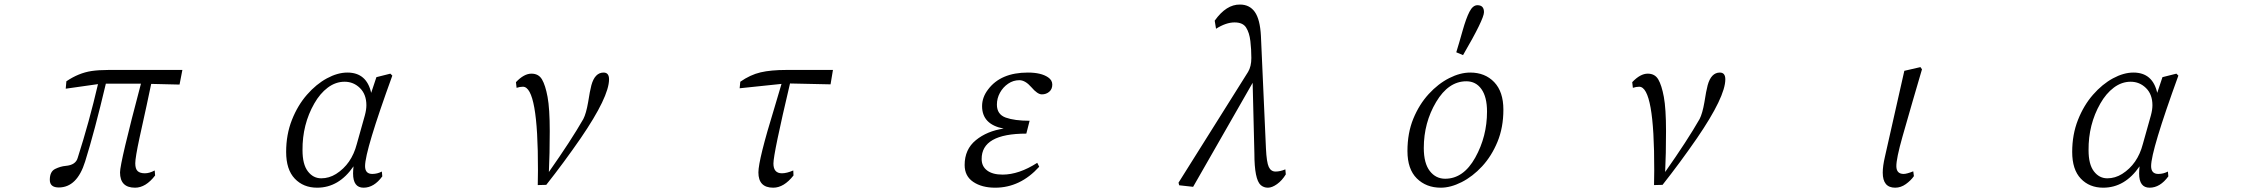

<svg xmlns="http://www.w3.org/2000/svg" viewBox="-20 -827 10040 860"><path d="M203.1 -21.5Q203.1 -58.6 227.1 -70.3Q251 -82 274.4 -84Q319.3 -87.9 328.1 -120.1Q379.9 -282.2 418.9 -450.2L274.4 -429.7L277.3 -462.9Q332 -500 389.6 -508.8Q421.9 -513.7 466.8 -513.7H796.9L784.2 -448.2L657.2 -451.2Q648.4 -409.2 636.7 -354.5Q624 -298.8 605 -210Q585.9 -121.1 585.9 -95.7Q585.9 -70.3 596.7 -60.5Q607.4 -50.8 628.9 -50.8Q649.4 -50.8 672.9 -63.5L674.8 -41Q632.8 13.7 585 13.7Q517.6 13.7 517.6 -54.7Q517.6 -98.6 611.3 -452.1H454.1Q403.3 -237.3 361.3 -103.5Q325.2 12.7 243.2 12.7Q203.1 12.7 203.1 -21.5ZM318.4 -82ZM414.1 -429.7ZM656.2 -448.2Z M1261.7 -146.5Q1261.7 -224.6 1287.6 -290Q1313.5 -355.5 1355 -402.8Q1396.5 -450.2 1444.3 -476.1Q1492.2 -502 1536.1 -502Q1622.1 -502 1642.6 -411.1L1666 -481.4L1728.5 -497.1L1737.3 -488.3Q1615.2 -152.3 1615.2 -83Q1615.2 -47.9 1647.5 -47.9Q1669.9 -47.9 1690.4 -58.6L1692.4 -37.1Q1655.3 13.7 1608.4 13.7Q1561.5 13.7 1561.5 -49.8Q1561.5 -63.5 1563.5 -82Q1498 13.7 1400.4 13.7Q1338.9 13.7 1300.3 -26.9Q1261.7 -67.4 1261.7 -146.5ZM1335 -154.3Q1335 -90.8 1358.9 -59.6Q1382.8 -28.3 1418.9 -28.3Q1454.1 -28.3 1485.4 -47.9Q1554.7 -91.8 1578.1 -181.6L1614.3 -310.5Q1621.1 -335.9 1621.1 -355.5Q1621.1 -404.3 1592.3 -432.6Q1563.5 -460.9 1523.4 -460.9Q1483.4 -460.9 1448.2 -434.6Q1413.1 -408.2 1387.7 -363.3Q1334 -269.5 1335 -154.3Z M2291 -459Q2327.1 -497.1 2360.4 -497.1Q2392.6 -497.1 2407.7 -471.2Q2422.9 -445.3 2432.6 -393.1Q2442.4 -340.8 2442.4 -239.3Q2442.4 -137.7 2438.5 -56.6Q2538.1 -198.2 2592.8 -293.9Q2605.5 -318.4 2614.3 -369.1Q2622.1 -419.9 2628.9 -445.3Q2644.5 -502 2683.6 -502Q2708 -502 2708 -471.7Q2708 -393.6 2581.1 -208Q2504.9 -97.7 2426.8 1L2388.7 2L2389.6 -63.5Q2390.6 -438.5 2322.3 -438.5Q2308.6 -438.5 2293.9 -433.6Z M3293 -431.6 3295.9 -460.9Q3340.8 -492.2 3386.7 -502.9Q3432.6 -513.7 3502.9 -513.7H3710.9L3700.2 -449.2L3518.6 -453.1Q3444.3 -138.7 3444.3 -94.7Q3444.3 -50.8 3482.4 -50.8Q3503.9 -50.8 3533.2 -63.5L3534.2 -41Q3491.2 13.7 3443.4 13.7Q3377 13.7 3377 -54.7Q3377 -111.3 3449.2 -345.7Q3466.8 -404.3 3480.5 -451.2Z M4300.8 -87.9Q4300.8 -158.2 4351.1 -199.2Q4401.4 -240.2 4475.6 -251Q4378.9 -269.5 4378.9 -351.6Q4378.9 -391.6 4406.2 -426.8Q4462.9 -502 4584 -502Q4643.6 -502 4674.8 -480.5Q4693.4 -467.8 4693.4 -448.2Q4693.4 -427.7 4679.7 -416Q4666 -404.3 4646.5 -404.3Q4627 -404.3 4599.6 -436.5Q4572.3 -467.8 4545.9 -467.8Q4518.6 -467.8 4495.6 -452.1Q4472.7 -436.5 4459 -411.6Q4445.3 -386.7 4445.3 -358.4Q4445.3 -314.5 4484.9 -300.3Q4524.4 -286.1 4591.8 -286.1L4577.1 -228.5Q4376 -228.5 4377 -114.3Q4377 -82 4401.4 -63.5Q4425.8 -44.9 4470.7 -44.9Q4543.9 -44.9 4626 -97.7L4634.8 -80.1Q4549.8 13.7 4437.5 13.7Q4377.9 13.7 4339.4 -12.2Q4300.8 -38.1 4300.8 -87.9Z M5258.8 -8.8 5570.3 -504.9Q5585 -529.3 5585 -567.4Q5585 -605.5 5580.6 -643.1Q5576.2 -680.7 5561.5 -703.6Q5546.9 -726.6 5509.8 -726.6Q5471.7 -726.6 5426.8 -698.2L5420.9 -734.4Q5472.7 -807.6 5534.2 -806.6Q5577.1 -806.6 5600.6 -773.4Q5624 -740.2 5627.9 -666L5650.4 -162.1Q5653.3 -99.6 5663.1 -79.1Q5672.9 -58.6 5693.4 -58.6Q5713.9 -58.6 5737.3 -68.4L5739.3 -45.9Q5722.7 -18.6 5700.2 -2.4Q5677.7 13.7 5659.2 13.7Q5640.6 13.7 5627 2Q5598.6 -23.4 5598.6 -139.6L5590.8 -456.1L5324.2 9.8L5261.7 2.9Z M6284.2 -150.4Q6284.2 -231.4 6310.5 -295.4Q6336.9 -359.4 6379.4 -405.8Q6421.9 -452.1 6471.2 -477.1Q6520.5 -502 6565.4 -502Q6631.8 -502 6672.9 -459Q6713.9 -416 6713.9 -335.9Q6713.9 -255.9 6687.5 -191.9Q6661.1 -127.9 6618.7 -82Q6576.2 -36.1 6526.9 -11.2Q6477.5 13.7 6433.6 13.7Q6368.2 13.7 6326.2 -27.8Q6284.2 -69.3 6284.2 -150.4ZM6357.4 -164.1Q6357.4 -95.7 6384.3 -61Q6411.1 -26.4 6453.1 -26.4Q6535.2 -26.4 6587.9 -121.1Q6640.6 -215.8 6640.6 -327.1Q6640.6 -392.6 6615.7 -427.7Q6590.8 -462.9 6547.9 -462.9Q6467.8 -462.9 6412.6 -370.1Q6357.4 -277.3 6357.4 -164.1ZM6502.9 -592.8Q6515.6 -633.8 6531.2 -689.5Q6546.9 -745.1 6562 -774.4Q6577.1 -803.7 6597.7 -803.7Q6627 -803.7 6627 -772.5Q6627 -741.2 6533.2 -580.1Z M7291 -459Q7327.1 -497.1 7360.4 -497.1Q7392.6 -497.1 7407.7 -471.2Q7422.9 -445.3 7432.6 -393.1Q7442.4 -340.8 7442.4 -239.3Q7442.4 -137.7 7438.5 -56.6Q7538.1 -198.2 7592.8 -293.9Q7605.5 -318.4 7614.3 -369.1Q7622.1 -419.9 7628.9 -445.3Q7644.5 -502 7683.6 -502Q7708 -502 7708 -471.7Q7708 -393.6 7581.1 -208Q7504.9 -97.7 7426.8 1L7388.7 2L7389.6 -63.5Q7390.6 -438.5 7322.3 -438.5Q7308.6 -438.5 7293.9 -433.6Z M8413.1 -53.7Q8413.1 -83 8422.9 -125L8509.8 -509.8L8582 -526.4L8588.9 -516.6Q8564.5 -432.6 8546.9 -373Q8529.3 -313.5 8501.5 -214.8Q8473.6 -116.2 8474.1 -82Q8474.6 -47.9 8506.8 -47.9Q8520.5 -47.9 8549.8 -59.6L8552.7 -38.1Q8539.1 -18.6 8516.6 -2.4Q8494.1 13.7 8468.8 13.7Q8413.1 13.7 8413.1 -53.7Z M9261.7 -146.5Q9261.7 -224.6 9287.6 -290Q9313.5 -355.5 9355 -402.8Q9396.5 -450.2 9444.3 -476.1Q9492.2 -502 9536.1 -502Q9622.1 -502 9642.6 -411.1L9666 -481.4L9728.5 -497.1L9737.3 -488.3Q9615.2 -152.3 9615.2 -83Q9615.2 -47.9 9647.5 -47.9Q9669.9 -47.9 9690.4 -58.6L9692.4 -37.1Q9655.3 13.7 9608.4 13.7Q9561.5 13.7 9561.5 -49.8Q9561.5 -63.5 9563.5 -82Q9498 13.7 9400.4 13.7Q9338.9 13.7 9300.3 -26.9Q9261.7 -67.4 9261.7 -146.5ZM9335 -154.3Q9335 -90.8 9358.9 -59.6Q9382.8 -28.3 9418.9 -28.3Q9454.1 -28.3 9485.4 -47.9Q9554.7 -91.8 9578.1 -181.6L9614.3 -310.5Q9621.1 -335.9 9621.1 -355.5Q9621.1 -404.3 9592.3 -432.6Q9563.5 -460.9 9523.4 -460.9Q9483.4 -460.9 9448.2 -434.6Q9413.1 -408.2 9387.7 -363.3Q9334 -269.5 9335 -154.3Z"/></svg>

Font: GenEi Koburi Mincho v6
Style: Regular
Weight: 400
Designer: o_tamon (Modified)
Foundry: o_tamon / Adobe Systems Incorporated
Version: Version 6.1